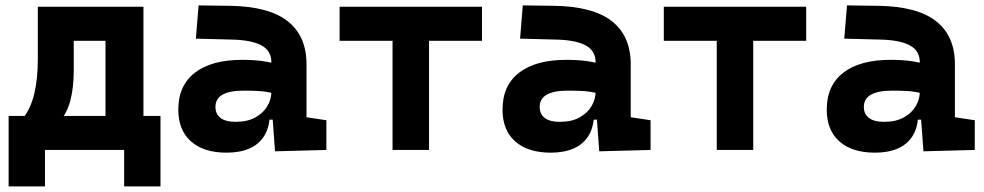

<svg xmlns="http://www.w3.org/2000/svg" viewBox="-20 -542 3556 694"><path d="M194.8 -101.1 62.5 -113.3Q91.3 -150.4 104 -203.6Q116.7 -256.8 116.7 -329.1V-517.6H246.6V-287.6Q246.6 -227.1 234.9 -180.9Q223.1 -134.7 194.8 -101.1ZM11.2 131.8V-93.8H142.6V131.8ZM428.7 131.8V-93.8H560.1V131.8ZM361.3 0V-517.6H498.5V0ZM166.5 -394.5V-517.6H424.3V-394.5ZM560.1 -123V0H11.2V-123Z M974.1 4.9 962.9 -148.4 960.9 -215.8V-316.9Q960.9 -358.4 925.5 -377.7Q890.1 -397 820.3 -398.9L688 -402.3L697.8 -522.5L810.5 -521Q951.2 -519 1019.5 -465.6Q1087.9 -412.1 1087.9 -309.6V-118.2L1159.7 -107.4V0ZM798.8 9.8Q716.3 9.8 670.4 -30.8Q624.5 -71.3 624.5 -146Q624.5 -232.9 684.6 -279.3Q744.6 -325.7 855 -325.7Q897.5 -325.7 928.5 -321.3Q959.5 -316.9 991.2 -307.6L969.7 -204.6Q938.5 -211.9 913.6 -213.1Q888.7 -214.4 861.3 -214.4Q758.8 -214.4 758.8 -155.8Q758.8 -129.4 777.3 -115.5Q795.9 -101.6 831.5 -101.6Q874.5 -101.6 903.3 -117.7Q932.1 -133.8 946.5 -158.7Q960.9 -183.6 960.9 -210V-242.2L979.5 -109.4H938L955.1 -125Q953.6 -80.1 934.6 -50Q915.5 -20 881.1 -5.1Q846.7 9.8 798.8 9.8Z M1398.9 0V-517.6H1530.8V0ZM1207.5 -394.5V-517.6H1722.2V-394.5Z M2146 4.9 2134.8 -148.4 2132.8 -215.8V-316.9Q2132.8 -358.4 2097.4 -377.7Q2062 -397 1992.2 -398.9L1859.9 -402.3L1869.6 -522.5L1982.4 -521Q2123 -519 2191.4 -465.6Q2259.8 -412.1 2259.8 -309.6V-118.2L2331.5 -107.4V0ZM1970.7 9.8Q1888.2 9.8 1842.3 -30.8Q1796.4 -71.3 1796.4 -146Q1796.4 -232.9 1856.4 -279.3Q1916.5 -325.7 2026.9 -325.7Q2069.3 -325.7 2100.3 -321.3Q2131.3 -316.9 2163.1 -307.6L2141.6 -204.6Q2110.4 -211.9 2085.4 -213.1Q2060.5 -214.4 2033.2 -214.4Q1930.7 -214.4 1930.7 -155.8Q1930.7 -129.4 1949.2 -115.5Q1967.8 -101.6 2003.4 -101.6Q2046.4 -101.6 2075.2 -117.7Q2104 -133.8 2118.4 -158.7Q2132.8 -183.6 2132.8 -210V-242.2L2151.4 -109.4H2109.9L2127 -125Q2125.5 -80.1 2106.4 -50Q2087.4 -20 2053 -5.1Q2018.6 9.8 1970.7 9.8Z M2570.8 0V-517.6H2702.6V0ZM2379.4 -394.5V-517.6H2894V-394.5Z M3317.9 4.9 3306.6 -148.4 3304.7 -215.8V-316.9Q3304.7 -358.4 3269.3 -377.7Q3233.9 -397 3164.1 -398.9L3031.7 -402.3L3041.5 -522.5L3154.3 -521Q3294.9 -519 3363.3 -465.6Q3431.6 -412.1 3431.6 -309.6V-118.2L3503.4 -107.4V0ZM3142.6 9.8Q3060.1 9.8 3014.2 -30.8Q2968.3 -71.3 2968.3 -146Q2968.3 -232.9 3028.3 -279.3Q3088.4 -325.7 3198.7 -325.7Q3241.2 -325.7 3272.2 -321.3Q3303.2 -316.9 3335 -307.6L3313.5 -204.6Q3282.2 -211.9 3257.3 -213.1Q3232.4 -214.4 3205.1 -214.4Q3102.5 -214.4 3102.5 -155.8Q3102.5 -129.4 3121.1 -115.5Q3139.6 -101.6 3175.3 -101.6Q3218.3 -101.6 3247.1 -117.7Q3275.9 -133.8 3290.3 -158.7Q3304.7 -183.6 3304.7 -210V-242.2L3323.2 -109.4H3281.7L3298.8 -125Q3297.4 -80.1 3278.3 -50Q3259.3 -20 3224.9 -5.1Q3190.4 9.8 3142.6 9.8Z"/></svg>

Font: Cascadia Mono
Style: Regular
Weight: 400
Monospace: yes
Designer: Aaron Bell
Foundry: Saja Typeworks
Version: Version 2102.003